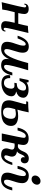

<svg xmlns="http://www.w3.org/2000/svg" viewBox="1373 -2130 770 3556"><g transform="rotate(90 1758.0 -352.0)"><path d="M205.6 -238.8Q161.1 -70.8 156.2 -7.8Q94.2 -6.8 20.5 2Q116.7 -381.8 116.7 -421.9Q116.7 -451.7 94.2 -451.7Q68.8 -451.7 66.4 -418.9H46.9Q51.8 -498 144.5 -498Q239.3 -498 239.3 -415.5Q239.3 -380.4 222.2 -305.2H419.4Q450.2 -422.9 460 -483.4Q517.1 -484.4 590.8 -493.2Q494.6 -104.5 494.6 -64.5Q494.6 -35.2 517.1 -35.2Q542.5 -35.2 544.9 -67.4H564.5Q559.6 11.7 471.7 11.7Q372.1 11.7 372.1 -71.3Q372.1 -115.7 401.9 -238.8Z M885.7 11.7Q754.4 11.7 754.4 -98.1Q754.4 -158.2 789.8 -252.2Q825.2 -346.2 825.2 -400.9Q825.2 -442.9 797.9 -442.9Q746.6 -442.9 690.9 -293H641.1Q705.1 -500 839.4 -500Q956.1 -500 956.1 -387.7Q956.1 -329.6 922.4 -231.4Q888.7 -133.3 888.7 -89.8Q888.7 -45.9 922.9 -45.9Q1034.7 -45.9 1147.9 -488.3H1280.8Q1181.6 -160.2 1181.6 -83.5Q1181.6 -42 1213.4 -42Q1279.8 -42 1324.2 -195.3H1377Q1331.5 11.7 1190.4 11.7Q1071.3 11.7 1071.3 -89.4Q1071.3 -118.7 1077.6 -142.1Q1013.7 11.7 885.7 11.7Z M1522 6.3Q1433.1 6.3 1394 -45.9Q1371.1 -77.6 1371.1 -121.1Q1371.1 -137.2 1374.5 -155.3H1427.7Q1426.3 -144 1426.3 -133.8Q1426.3 -97.2 1446.3 -68.8Q1466.3 -40.5 1518.6 -40.5Q1551.8 -40.5 1577.6 -62Q1606.9 -86.4 1617.7 -136.7Q1622.6 -159.2 1622.6 -175.8Q1622.6 -198.7 1610.4 -216.8Q1598.1 -234.9 1571.8 -234.9Q1547.9 -234.9 1512.7 -233.4L1522 -277.8Q1583 -277.8 1613.3 -300.3Q1643.6 -322.8 1654.3 -372.6Q1657.2 -387.2 1657.2 -398.9Q1657.2 -420.4 1647 -433.6Q1633.8 -449.7 1606 -449.7Q1524.9 -449.7 1476.1 -329.1H1427.7L1463.4 -496.1H1502L1508.8 -457.5Q1554.7 -496.1 1645 -496.1Q1718.3 -496.1 1758.8 -462.9Q1790 -438 1790 -397.5Q1790 -385.3 1787.1 -371.6Q1770.5 -293.9 1674.3 -267.1Q1763.2 -250 1763.2 -178.2Q1763.2 -163.6 1759.8 -147.5Q1745.1 -79.1 1675.8 -35.6Q1610.8 4.9 1522 6.3Z M2059.6 -23.4Q2125 -23.4 2152.6 -70.3Q2180.2 -117.2 2180.2 -173.3Q2180.2 -219.7 2158 -240.2Q2135.7 -260.7 2085.4 -260.7Q2059.1 -260.7 2001.5 -249Q1974.1 -160.6 1974.1 -109.9Q1974.1 -67.9 1996.3 -45.7Q2018.6 -23.4 2059.6 -23.4ZM1910.6 -439.5Q1910.6 -453.1 1894.5 -453.1Q1879.9 -453.1 1856 -450.7L1865.2 -488.3Q1962.9 -489.3 2061 -498Q2033.2 -359.4 2010.7 -289.6Q2071.8 -303.2 2129.9 -303.2Q2209 -303.2 2260.7 -272Q2312.5 -240.7 2312.5 -170.4Q2312.5 -92.3 2252.2 -41.3Q2191.9 9.8 2044.4 9.8Q1934.6 9.8 1886.2 -21.7Q1837.9 -53.2 1837.9 -134.3Q1837.9 -178.7 1874.3 -302Q1910.6 -425.3 1910.6 -439.5Z M2650.4 -299.8Q2668 -297.9 2688 -297.9Q2746.1 -297.9 2785.9 -398.9Q2825.7 -500 2913.1 -500Q2956.1 -500 2980.5 -480.2Q3004.9 -460.4 3004.9 -419.4Q3004.9 -392.6 2987.1 -372.3Q2969.2 -352.1 2945.3 -352.1Q2919.4 -352.1 2905.3 -366Q2891.1 -379.9 2891.1 -397Q2891.1 -411.6 2896.5 -424.8Q2864.3 -424.8 2840.1 -361.8Q2815.9 -298.8 2783.2 -281.7Q2880.9 -268.6 2880.9 -186Q2880.9 -163.6 2868.9 -129.2Q2856.9 -94.7 2856.9 -76.2Q2856.9 -46.9 2886.7 -46.9Q2940.4 -46.9 2991.2 -195.3H3036.6Q2980 11.7 2850.6 11.7Q2729 11.7 2728 -85.4Q2728 -108.4 2739.3 -140.4Q2750.5 -172.4 2750.5 -191.4Q2750.5 -238.3 2674.8 -238.3Q2661.1 -238.3 2638.2 -236.3Q2622.1 -155.8 2588.9 0H2451.7Q2532.7 -373.5 2532.7 -406.7Q2532.7 -444.3 2498 -444.3Q2437 -444.3 2396 -292.5H2343.3Q2386.7 -497.6 2541 -497.6Q2665 -497.6 2665 -397.5Q2665 -375 2650.4 -299.8Z M3241.2 -399.4Q3241.2 -446.8 3204.6 -446.8Q3143.6 -446.8 3105 -292H3052.2Q3092.8 -500 3232.4 -500Q3298.8 -500 3335.4 -467.8Q3372.1 -435.5 3372.1 -380.4Q3372.1 -316.9 3340.1 -226.3Q3308.1 -135.7 3308.1 -92.8Q3308.1 -40.5 3344.7 -40.5Q3410.6 -40.5 3454.1 -194.3H3506.8Q3461.4 12.7 3312 12.7Q3250.5 12.7 3213.9 -13.7Q3177.2 -40 3177.2 -106.9Q3177.2 -151.4 3209.2 -244.1Q3241.2 -336.9 3241.2 -399.4ZM3298.3 -551.8Q3263.7 -551.8 3244.6 -575.2Q3230.5 -592.3 3230.5 -615.7Q3230.5 -624.5 3232.4 -634.3Q3240.2 -669.9 3269.5 -693.6Q3298.8 -717.3 3333.5 -717.3Q3368.7 -717.3 3387.2 -693.8Q3400.9 -676.8 3400.9 -654.3Q3400.9 -644.5 3398.4 -634.3Q3391.1 -599.1 3362.3 -575.4Q3333.5 -551.8 3298.3 -551.8Z"/></g></svg>

Font: Munson
Style: Bold Italic
Weight: 700
Italic angle: -12°
Designer: Paul James MIller
Foundry: High-Logic / Made with FontCreator
Version: Version 2.10;May 5, 2019;FontCreator 11.5.0.2430 64-bit